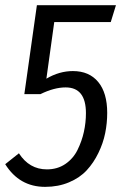

<svg xmlns="http://www.w3.org/2000/svg" viewBox="-25 -708 472 740"><path d="M148.9 12.2Q49.8 12.2 -4.9 -75.2L47.9 -117.2Q87.9 -55.2 155.8 -55.2Q196.3 -55.2 226.8 -75.9Q257.3 -96.7 273.9 -130.4Q290.5 -164.1 298.3 -199.7Q306.2 -235.4 306.2 -272Q306.2 -371.1 228 -371.1Q183.6 -371.1 130.9 -345.2H68.8L117.2 -688H421.9L401.9 -623H184.1L153.8 -404.8Q203.6 -434.1 255.9 -434.1Q318.8 -434.1 353.5 -392.1Q388.2 -350.1 388.2 -272.9Q388.2 -233.4 380.4 -194.8Q372.6 -156.2 354.2 -118.4Q335.9 -80.6 309.3 -51.8Q282.7 -22.9 241.2 -5.4Q199.7 12.2 148.9 12.2Z"/></svg>

Font: Fira Sans Compressed Book
Style: Italic
Weight: 350
Width: 3
Italic angle: -8°
Designer: Carrois Corporate & Edenspiekermann AG
Foundry: Carrois Corporate GbR & Edenspiekermann AG
Version: Version 4.203;PS 004.203;hotconv 1.0.88;makeotf.lib2.5.64775